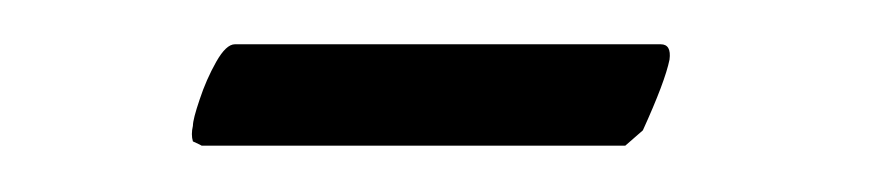

<svg xmlns="http://www.w3.org/2000/svg" viewBox="-20 -586 385 85"><path d="M69.3 -521.5Q69.3 -521.5 68.4 -522Q67.4 -522.5 65.4 -523.4Q64.5 -526.4 65.4 -530.3Q65.4 -533.2 68.4 -542Q71.3 -550.8 75.7 -558.6Q80.1 -566.4 84 -566.4H272.5Q277.3 -566.4 276.4 -559.6Q274.4 -549.8 264.6 -528.3L256.8 -521.5Z"/></svg>

Font: Crimson Text
Style: Italic
Weight: 400
Italic angle: -11°
Designer: Sebastian Kosch
Foundry: Sebastian Kosch
Version: Version 1.100; ttfautohint (v1.8.4)